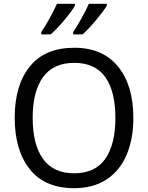

<svg xmlns="http://www.w3.org/2000/svg" viewBox="-20 -975 775 1005"><path d="M368 10Q215 10 136 -89Q57 -188 57 -359Q57 -529 136 -627Q215 -725 369 -725Q518 -725 598 -626.5Q678 -528 678 -358Q678 -247 642.5 -164Q607 -81 537.5 -35.5Q468 10 368 10ZM368 -68Q478 -68 531 -143.5Q584 -219 584 -358Q584 -497 531 -571.5Q478 -646 369 -646Q259 -646 205 -571Q151 -496 151 -358Q151 -219 205 -143.5Q259 -68 368 -68ZM372 -945Q357 -918 316.5 -869.5Q276 -821 245 -795H196V-807Q215 -835 239 -878Q263 -921 278 -955H372ZM539 -945Q523 -918 482.5 -869.5Q442 -821 412 -795H363V-807Q382 -835 406 -878Q430 -921 445 -955H539Z"/></svg>

Font: Noto Sans Display
Style: Regular
Weight: 400
Designer: Monotype Design team
Foundry: Monotype Imaging Inc.
Version: Version 1.000